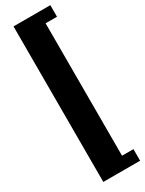

<svg xmlns="http://www.w3.org/2000/svg" viewBox="-247 -833 773 1021"><g transform="rotate(-30 139.0 -322.5)"><path d="M52 155H278V84H208V-729H278V-800H52Z"/></g></svg>

Font: Aerodynamic
Style: Bd
Weight: 500
Designer: Google
Version: Version 2.000980; 2014